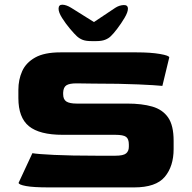

<svg xmlns="http://www.w3.org/2000/svg" viewBox="-20 -816 836 836"><path d="M193 0Q125 0 93 -6Q61 -12 61 -20L121 -149Q144 -145 216 -141.5Q288 -138 403 -138H482Q517 -138 529 -148Q541 -158 541 -177V-187Q541 -211 529 -220Q517 -229 482 -229H253Q152 -229 106 -266.5Q60 -304 60 -389V-425Q60 -469 76.5 -506Q93 -543 133 -565.5Q173 -588 243 -588H575Q636 -588 676.5 -581Q717 -574 717 -566L687 -442Q659 -445 581.5 -448.5Q504 -452 385 -452L313 -453Q282 -453 269 -444.5Q256 -436 255 -413V-406Q255 -383 269 -374Q283 -365 314 -365H534Q598 -365 643 -352Q688 -339 712 -304.5Q736 -270 736 -203V-167Q736 -92 697.5 -46Q659 0 564 0ZM235 -778Q235 -762 250.5 -737.5Q266 -713 285 -690.5Q304 -668 315 -658Q326 -648 340 -642.5Q354 -637 379 -637H399Q423 -637 438 -643Q453 -649 462 -658Q473 -668 490.5 -691Q508 -714 522.5 -738.5Q537 -763 537 -778Q537 -795 518 -794Q499 -793 482 -782L389 -720L290 -782Q269 -795 252 -795.5Q235 -796 235 -778Z"/></svg>

Font: Goldman
Style: Bold
Weight: 700
Designer: Jaikishan Patel
Version: Version 1.000; ttfautohint (v1.8.3)